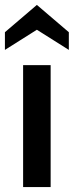

<svg xmlns="http://www.w3.org/2000/svg" viewBox="-35 -761 300 781"><path d="M59 -496H171V0H59ZM-15 -630 115 -741 245 -630V-558L115 -640L-15 -558Z"/></svg>

Font: Cabin SemiBold
Style: Regular
Weight: 600
Designer: Pablo Impallari
Foundry: Pablo Impallari. http://www.impallari.com Igino Marini. http://www.ikern.com
Version: Version 2.001